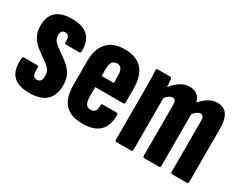

<svg xmlns="http://www.w3.org/2000/svg" viewBox="-68 -814 1419 1134"><g transform="rotate(30 641.5 -247.0)"><path d="M166 6Q87 6 53 -32.5Q19 -71 26 -148Q27 -160 37 -160H127Q137 -160 136 -148Q134 -114 141 -99Q148 -84 167 -84Q199 -84 199 -128Q199 -151 190.5 -165Q182 -179 162 -194L89 -248Q59 -271 42.5 -300.5Q26 -330 26 -372Q26 -500 169 -500Q245 -500 280 -464.5Q315 -429 313 -362Q313 -350 302 -350H213Q202 -350 203 -364Q207 -411 174 -411Q145 -411 145 -376Q145 -357 152.5 -344Q160 -331 178 -317L248 -266Q284 -239 301.5 -209Q319 -179 319 -134Q319 6 166 6Z M530 6Q449 6 409.5 -36Q370 -78 370 -167V-327Q370 -412 411 -456Q452 -500 528 -500Q689 -500 689 -322V-231Q689 -219 678 -219H488V-158Q488 -121 498 -105Q508 -89 530 -89Q570 -89 569 -141Q568 -152 578 -152H671Q682 -152 682 -141Q684 6 530 6ZM488 -295H571V-344Q571 -405 530 -405Q488 -405 488 -344Z M759 0Q749 0 749 -12V-367Q749 -403 748.5 -431.5Q748 -460 746 -481Q745 -494 755 -494H841Q849 -494 851 -484Q852 -473 853 -459Q854 -445 855 -431Q880 -461 907.5 -480.5Q935 -500 973 -500Q1033 -500 1051 -439Q1074 -466 1101.5 -483Q1129 -500 1161 -500Q1249 -500 1249 -376V-12Q1249 0 1239 0H1139Q1129 0 1129 -12V-360Q1129 -395 1106 -395Q1084 -395 1059 -365V-12Q1059 0 1049 0H949Q939 0 939 -12V-360Q939 -395 916 -395Q894 -395 869 -365V-12Q869 0 859 0Z"/></g></svg>

Font: Sofia Sans Extra Condensed ExtraBold
Style: Regular
Weight: 800
Designer: Botio Nikoltchev, Ani Petrova
Foundry: lettersoup
Version: Version 4.101; ttfautohint (v1.8.4.7-5d5b)